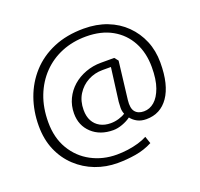

<svg xmlns="http://www.w3.org/2000/svg" viewBox="-121 -729 1001 960"><g transform="rotate(-20 380.0 -249.0)"><path d="M527 -384 511 -404H440Q397 -404 358 -389.5Q319 -375 290 -349.5Q261 -324 244 -288.5Q227 -253 227 -211Q227 -147 270.5 -106.5Q314 -66 384 -66Q407 -66 433 -75.5Q459 -85 478 -99Q491 -82 511 -71.5Q531 -61 558 -61Q596 -61 625.5 -76.5Q655 -92 676.5 -123Q698 -154 709 -199Q720 -244 720 -304Q720 -367 698 -419.5Q676 -472 636 -511.5Q596 -551 540.5 -572.5Q485 -594 417 -594Q326 -594 255.5 -564Q185 -534 137 -481Q89 -428 64.5 -359.5Q40 -291 40 -213Q40 -141 64.5 -84Q89 -27 132.5 13.5Q176 54 231.5 75Q287 96 348 96Q397 96 445 88Q493 80 535 58L522 20Q502 31 474.5 39Q447 47 417.5 51Q388 55 359 55Q285 55 224 22.5Q163 -10 127 -70.5Q91 -131 91 -214Q91 -291 115 -353Q139 -415 182.5 -460Q226 -505 285 -529Q344 -553 414 -553Q495 -553 552.5 -520.5Q610 -488 641 -430.5Q672 -373 672 -297Q672 -231 656.5 -188Q641 -145 616 -123.5Q591 -102 560 -102Q529 -102 513.5 -121Q498 -140 503 -183ZM384 -103Q352 -103 328 -116Q304 -129 291 -153Q278 -177 278 -211Q278 -259 300 -294Q322 -329 357.5 -348Q393 -367 435 -367H480L457 -190Q456 -176 455.5 -159Q455 -142 462 -125Q449 -116 427.5 -109.5Q406 -103 384 -103Z"/></g></svg>

Font: Catamaran Thin
Style: Regular
Weight: 100
Designer: Pria Ravichandran
Version: Version 2.000